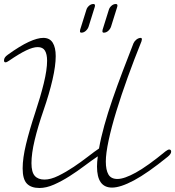

<svg xmlns="http://www.w3.org/2000/svg" viewBox="-20 -917 874 958"><path d="M25 -614Q14 -606 7 -606Q0 -606 0 -616Q0 -631 19 -644Q80 -688 123.5 -708Q167 -728 196 -728Q228 -728 243 -704Q258 -680 258 -637Q258 -589 242 -519.5Q226 -450 197 -366Q169 -285 153 -218Q137 -151 137 -103Q137 -58 153.5 -39.5Q170 -21 202 -21Q233 -21 271.5 -40Q310 -59 348 -84.5Q386 -110 419.5 -136Q453 -162 474 -176Q483 -228 500.5 -291Q518 -354 541.5 -422Q565 -490 592 -561Q619 -632 646 -701Q651 -712 660.5 -719.5Q670 -727 681 -728Q688 -728 688 -721Q688 -719 686 -711Q650 -622 617.5 -532Q585 -442 560.5 -362Q536 -282 522 -216.5Q508 -151 508 -111Q508 -69 521 -46.5Q534 -24 566 -24Q600 -24 658 -56Q716 -88 806 -162Q818 -171 824 -171Q834 -171 834 -160Q834 -149 817 -135Q716 -53 648.5 -17Q581 19 539 19Q464 19 464 -86Q464 -97 465 -110Q466 -123 468 -137Q438 -117 401.5 -89.5Q365 -62 326.5 -37.5Q288 -13 249.5 4Q211 21 177 21Q135 21 114 -1Q93 -23 93 -77Q93 -128 110 -198Q127 -268 155 -353Q182 -434 198.5 -501.5Q215 -569 215 -614Q215 -646 204.5 -664Q194 -682 168 -682Q145 -682 110.5 -665.5Q76 -649 25 -614ZM523 -868Q526 -879 536 -888Q546 -897 558 -897Q566 -897 566 -889Q566 -887 565.5 -886Q565 -885 565 -883L534 -784Q530 -772 520 -763Q510 -754 498 -754Q491 -754 491 -761Q491 -766 492 -769ZM411 -868Q414 -879 424 -888Q434 -897 446 -897Q454 -897 454 -889Q454 -887 453.5 -886Q453 -885 453 -883L422 -784Q418 -772 408 -763Q398 -754 386 -754Q379 -754 379 -761Q379 -766 380 -769Z"/></svg>

Font: Discipuli Britannica
Style: Regular
Weight: 400
Designer: Peter Wiegel
Foundry: Peter Wiegel
Version: Version 0.001 2009